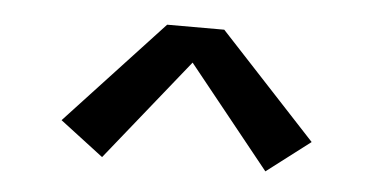

<svg xmlns="http://www.w3.org/2000/svg" viewBox="-31 -750 662 335"><g transform="rotate(5 300.0 -583.0)"><path d="M157 -463 81 -521 250 -703H350L519 -521L443 -463L300 -641Z"/></g></svg>

Font: Iosevka Slab Medium Extended
Style: Regular
Weight: 500
Width: 7
Monospace: yes
Designer: Belleve Invis
Foundry: Belleve Invis
Version: Version 11.1.1; ttfautohint (v1.8.3)